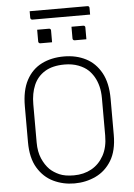

<svg xmlns="http://www.w3.org/2000/svg" viewBox="-65 -1047 780 1115"><g transform="rotate(-5 325.0 -489.5)"><path d="M326 -720Q397 -720 453 -691.5Q509 -663 542 -603.5Q575 -544 575 -451V-241Q575 -149 540 -91.5Q505 -34 447.5 -7Q390 20 324 20Q258 20 201.5 -7Q145 -34 110 -92Q75 -150 75 -242V-451Q75 -544 107 -603.5Q139 -663 195.5 -691.5Q252 -720 326 -720ZM125 -236Q125 -182 142 -142.5Q159 -103 185 -77Q207 -56 239.5 -41.5Q272 -27 324 -27Q382 -27 427 -52Q472 -77 498.5 -125Q525 -173 525 -241V-459Q525 -498 517 -529Q509 -560 495 -584Q481 -608 463 -625Q441 -646 405.5 -659.5Q370 -673 326 -673Q255 -673 210.5 -645.5Q166 -618 145.5 -570Q125 -522 125 -459ZM185 -888Q202 -888 219.5 -888Q237 -888 254 -888Q258 -888 260 -886.5Q262 -885 263.5 -883Q265 -881 265 -877V-808Q248 -808 230.5 -808Q213 -808 196 -808Q193 -808 190.5 -809.5Q188 -811 186.5 -813.5Q185 -816 185 -819ZM385 -888Q402 -888 419.5 -888Q437 -888 454 -888Q458 -888 460 -886.5Q462 -885 463.5 -883Q465 -881 465 -877V-808Q448 -808 430.5 -808Q413 -808 396 -808Q393 -808 390.5 -809.5Q388 -811 386.5 -813.5Q385 -816 385 -819ZM151 -999H488Q493 -999 496 -996Q499 -993 499 -988Q499 -978 499 -968.5Q499 -959 499 -949H162Q159 -949 156.5 -950.5Q154 -952 152.5 -954.5Q151 -957 151 -960Q151 -970 151 -979.5Q151 -989 151 -999Z"/></g></svg>

Font: Recursive Sans Linear Light
Style: Regular
Weight: 300
Version: Version 1.085